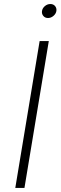

<svg xmlns="http://www.w3.org/2000/svg" viewBox="-20 -931 300 951"><path d="M221.7 -727.5 101.1 0H55.7L176.3 -727.5ZM217.8 -841.8Q203.1 -841.8 194.6 -852.1Q186 -862.3 188 -876.5Q190.4 -891.1 202.6 -901.1Q214.8 -911.1 229.5 -911.1Q244.1 -911.1 252.7 -901.1Q261.2 -891.1 259.3 -876.5Q256.8 -862.3 244.6 -852.1Q232.4 -841.8 217.8 -841.8Z"/></svg>

Font: Inter 17pt ExtraLight
Style: Italic
Weight: 250
Italic angle: -9.3988°
Version: Version 4.001;git-66647c0bb